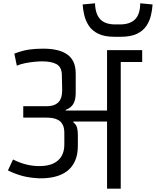

<svg xmlns="http://www.w3.org/2000/svg" viewBox="-20 -1144 945 1164"><path d="M905 -1117Q903 -1083 894.5 -1048.5Q886 -1014 866 -985Q846 -956 809 -938.5Q772 -921 712 -921H674Q613 -921 575.5 -939.5Q538 -958 518.5 -988Q499 -1018 491 -1052Q483 -1086 481 -1117L556 -1124Q558 -1059 587.5 -1027.5Q617 -996 678 -996H708Q769 -996 799.5 -1027.5Q830 -1059 830 -1124ZM67 -819Q117 -838 156.5 -843.5Q196 -849 242 -849Q289 -849 325.5 -840.5Q362 -832 387.5 -814Q413 -796 426 -767.5Q439 -739 439 -698V-581Q439 -535 422.5 -511Q406 -487 378 -478V-474H629V-840H842V-768H712V0H629V-407Q611 -407 585.5 -407Q560 -407 531 -407Q502 -407 474.5 -407Q447 -407 425 -407L424 -403Q443 -388 447.5 -369Q452 -350 452 -325V-261Q452 -205 434 -166.5Q416 -128 384.5 -105Q353 -82 310.5 -72Q268 -62 218 -63Q157 -66 113.5 -78Q70 -90 28 -111L59 -177Q106 -154 144.5 -145.5Q183 -137 218 -137Q270 -137 303.5 -153Q337 -169 353.5 -198Q370 -227 370 -267V-339Q370 -370 359.5 -389Q349 -408 332 -417Q315 -426 296 -428.5Q277 -431 259 -431H121V-500H259Q296 -500 316 -511Q336 -522 344.5 -538Q353 -554 355 -570.5Q357 -587 357 -598L355 -690Q354 -737 323.5 -754.5Q293 -772 235 -772Q217 -772 190 -769.5Q163 -767 134.5 -761.5Q106 -756 82 -746Z"/></svg>

Font: Matangi Medium
Style: Regular
Weight: 500
Designer: Prashant Pant
Foundry: The Graphic Ant
Version: Version 3.002